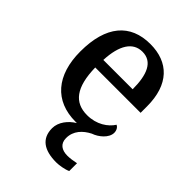

<svg xmlns="http://www.w3.org/2000/svg" viewBox="-223 -654 991 991"><g transform="rotate(45 272.5 -159.0)"><path d="M370 229C391 229 428 223 449 213V156C425 161 404 164 386 164C346 164 317 146 317 104C317 51 352 16 395 -6C431 -18 474 -53 474 -91C474 -110 464 -124 453 -129C429 -91 379 -56 310 -56C218 -56 169 -117 166 -260H497V-307C497 -466 415 -547 282 -547C136 -547 53 -452 53 -264C53 -91 140 10 292 10H302C263 33 230 74 230 119C230 195 282 229 370 229ZM382 -317H168C173 -429 212 -490 281 -490C355 -490 382 -422 382 -317Z"/></g></svg>

Font: Noto Serif Medium
Style: Regular
Weight: 500
Designer: Monotype Design Team
Foundry: Monotype Imaging Inc.
Version: Version 2.013